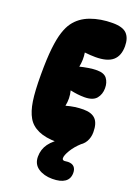

<svg xmlns="http://www.w3.org/2000/svg" viewBox="-175 -806 777 1088"><g transform="rotate(20 214.0 -262.5)"><path d="M308 -736Q369 -736 393.5 -710.5Q418 -685 418 -636Q418 -578 385 -549.5Q352 -521 281 -521Q267 -521 250.5 -522Q234 -523 216 -525Q223 -483 214 -439Q237 -445 265 -449.5Q293 -454 316 -454Q359 -454 376 -431Q393 -408 393 -374Q393 -337 372 -311.5Q351 -286 299 -286Q260 -286 214 -296Q226 -251 216 -204Q268 -219 320 -219Q369 -219 392.5 -195Q416 -171 416 -117Q416 -85 401.5 -59.5Q387 -34 356 -19Q335 -9 303 -1.5Q271 6 239 6Q172 6 128.5 -13.5Q85 -33 64 -70Q43 -106 34 -164Q25 -222 25 -323Q25 -419 32 -481.5Q39 -544 52 -583Q65 -622 82 -645Q116 -692 175.5 -714Q235 -736 308 -736ZM287 211Q236 211 202 188Q168 165 168 120Q168 76 193 41.5Q218 7 276 -28L374 -30Q342 -1 323 30.5Q304 62 304 79Q304 92 318 92Q323 92 328 91Q333 90 339 90Q364 90 376 103Q388 116 388 139Q388 175 362 193Q336 211 287 211Z"/></g></svg>

Font: DynaPuff Condensed
Style: Bold
Weight: 700
Width: 3
Designer: Toshi Omagari, Jennifer Daniel
Foundry: Google Fonts
Version: Version 2.000; ttfautohint (v1.8.4.7-5d5b)